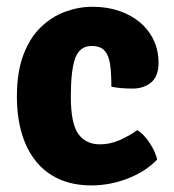

<svg xmlns="http://www.w3.org/2000/svg" viewBox="-20 -534 514 568"><path d="M309.5 -277.5Q309.5 -316.5 305.8 -343.2Q302 -370 289.5 -384Q277 -398 251 -398Q216 -398 202.8 -362.5Q189.5 -327 189.5 -248.5Q189.5 -169 211.5 -138Q233.5 -107 276 -107Q305.5 -107 334 -119.5Q362.5 -132 386 -149Q405 -138 422.5 -111.5Q440 -85 445 -62Q411.5 -27 358.8 -6.2Q306 14.5 250.5 14.5Q196.5 14.5 155.2 -4Q114 -22.5 86.2 -57Q58.5 -91.5 44.2 -140Q30 -188.5 30 -248.5Q30 -321 49.2 -371.8Q68.5 -422.5 101 -453.8Q133.5 -485 173.2 -499.5Q213 -514 254 -514Q296 -514 331.8 -502Q367.5 -490 393.8 -468Q420 -446 434.5 -415.5Q449 -385 449 -348Q449 -308.5 427.2 -290.2Q405.5 -272 372.5 -272Q335.5 -272 309.5 -277.5Z"/></svg>

Font: Signika Light
Style: Bold
Weight: 700
Version: Version 2.003;gftools[0.9.32]